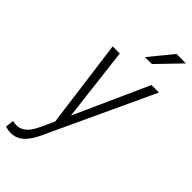

<svg xmlns="http://www.w3.org/2000/svg" viewBox="-342 -802 1070 1070"><g transform="rotate(45 193.0 -267.5)"><path d="M158.2 -61 368.7 -528.8H427.7L142.1 85Q132.3 107.9 119.6 130.9Q106.9 153.8 90.3 173.1Q73.7 192.4 51.5 203.9Q29.3 215.3 1 214.8Q-9.3 214.8 -19.8 212.9Q-30.3 210.9 -40.5 208L-34.7 157.7Q-28.8 159.2 -22.9 160.4Q-17.1 161.6 -10.3 162.1Q19 163.1 40 148.9Q61 134.8 75.4 112.1Q89.8 89.4 100.6 64.9ZM119.6 -528.3 173.8 -72.8 177.2 -12.2 135.3 11.7 63.5 -528.3ZM232.9 -613.3 345.2 -750.5 418.9 -749.5 287.6 -613.3Z"/></g></svg>

Font: Roboto Condensed Light
Style: Italic
Weight: 300
Italic angle: -12°
Designer: Christian Robertson
Foundry: Google
Version: Version 3.0; 2020